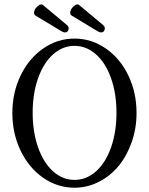

<svg xmlns="http://www.w3.org/2000/svg" viewBox="-20 -854 688 887"><path d="M279.8 -704.1Q274.9 -704.1 265.1 -709L142.1 -783.2Q134.3 -791 138.9 -804.2Q143.6 -817.4 156.7 -827.6Q169.9 -837.9 178.2 -831.1L290 -737.8Q300.3 -728.5 296.1 -716.3Q292 -704.1 279.8 -704.1ZM446.8 -704.1Q441.9 -704.1 432.1 -709L309.1 -783.2Q301.3 -791 305.9 -804.2Q310.5 -817.4 323.7 -827.6Q336.9 -837.9 345.2 -831.1L457 -737.8Q467.3 -728.5 463.1 -716.3Q459 -704.1 446.8 -704.1ZM324.2 13.2Q245.6 13.2 179.4 -32.7Q113.3 -78.6 75.2 -158Q37.1 -237.3 37.1 -332Q37.1 -426.3 75.2 -505.1Q113.3 -584 179.4 -629.9Q245.6 -675.8 324.2 -675.8Q402.8 -675.8 469 -629.9Q535.2 -584 573 -505.1Q610.8 -426.3 610.8 -332Q610.8 -261.2 588.4 -197.3Q565.9 -133.3 527.8 -87.2Q489.7 -41 436.5 -13.9Q383.3 13.2 324.2 13.2ZM224.9 -62.7Q269 -22.9 324.2 -22.9Q379.4 -22.9 423.8 -62.7Q468.3 -102.5 493.2 -173.6Q518.1 -244.6 518.1 -333Q518.1 -421.4 493.2 -492.2Q468.3 -563 423.8 -602.5Q379.4 -642.1 324.2 -642.1Q269 -642.1 224.9 -602.5Q180.7 -563 155.8 -492.2Q130.9 -421.4 130.9 -333Q130.9 -244.6 155.8 -173.6Q180.7 -102.5 224.9 -62.7Z"/></svg>

Font: Junicode SmCond
Style: Regular
Weight: 400
Width: 4
Designer: Peter S. Baker
Version: Version 2.206